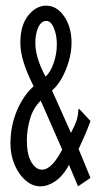

<svg xmlns="http://www.w3.org/2000/svg" viewBox="-20 -649 353 679"><path d="M256 10 224 -66Q203 -27 176 -8.5Q149 10 123 10Q95 10 71 -10.5Q47 -31 32 -65.5Q17 -100 17 -141Q17 -204 40 -258Q63 -312 99 -344Q77 -387 64.5 -425.5Q52 -464 52 -498Q52 -560 80 -594.5Q108 -629 143 -629Q181 -629 207 -591Q233 -553 233 -498Q233 -466 223.5 -433Q214 -400 198.5 -372.5Q183 -345 164 -329L231 -179Q247 -210 251.5 -225Q256 -240 257 -257Q257 -263 259 -265L300 -221Q289 -191 280 -170.5Q271 -150 258 -122L300 -20ZM141 -378Q159 -394 170 -426.5Q181 -459 181 -492Q181 -525 170.5 -550Q160 -575 144 -575Q126 -575 115.5 -552.5Q105 -530 105 -497Q105 -473 113 -444.5Q121 -416 141 -378ZM128 -49Q147 -49 165 -68Q183 -87 200 -120L124 -293Q98 -268 86.5 -229.5Q75 -191 75 -152Q75 -102 91 -75.5Q107 -49 128 -49Z"/></svg>

Font: Inconsolata ExtraCondensed Thin
Style: Regular
Weight: 100
Width: 2
Monospace: yes
Designer: Raph Levien, Cyreal, Brenton Simpson
Foundry: Raph Levien, Cyreal, Google
Version: Version 3.100; ttfautohint (v1.8.4.7-5d5b)